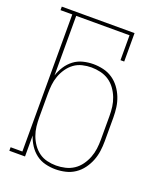

<svg xmlns="http://www.w3.org/2000/svg" viewBox="-138 -824 775 920"><g transform="rotate(20 250.0 -363.5)"><path d="M254 8Q228 8 202 1.5Q176 -5 155 -21Q134 -37 119.5 -59.5Q105 -82 97 -107V0H17V-18H77V-717H17V-735H388V-590H369V-717H97V-413Q105 -438 119.5 -460.5Q134 -483 155 -499Q176 -515 202 -521.5Q228 -528 254 -528Q280 -528 305.5 -522Q331 -516 352.5 -501.5Q374 -487 389.5 -466Q405 -445 414.5 -421Q424 -397 427.5 -371.5Q431 -346 431 -320V-200Q431 -174 427.5 -148.5Q424 -123 414.5 -99Q405 -75 389.5 -54Q374 -33 352.5 -18.5Q331 -4 305.5 2Q280 8 254 8ZM251 -10Q274 -10 297.5 -15.5Q321 -21 340.5 -34Q360 -47 374 -66.5Q388 -86 396.5 -108Q405 -130 408 -153Q411 -176 411 -200V-320Q411 -344 408 -367Q405 -390 396.5 -412Q388 -434 374 -453.5Q360 -473 340.5 -486Q321 -499 297.5 -504.5Q274 -510 251 -510Q228 -510 205 -504.5Q182 -499 163.5 -485.5Q145 -472 131.5 -452.5Q118 -433 110 -411Q102 -389 99.5 -366Q97 -343 97 -320V-200Q97 -177 99.5 -154Q102 -131 110 -109Q118 -87 131.5 -67.5Q145 -48 163.5 -34.5Q182 -21 205 -15.5Q228 -10 251 -10Z"/></g></svg>

Font: Iosevka Curly Slab Thin
Style: Regular
Weight: 100
Monospace: yes
Designer: Belleve Invis
Foundry: Belleve Invis
Version: Version 22.1.2; ttfautohint (v1.8.4)